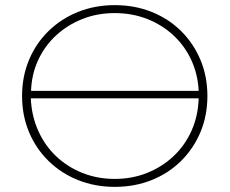

<svg xmlns="http://www.w3.org/2000/svg" viewBox="-20 -724 895 748"><path d="M427 4Q350 4 284 -22.5Q218 -49 169 -97Q120 -145 93 -209.5Q66 -274 66 -350Q66 -426 93 -490.5Q120 -555 169 -603Q218 -651 284 -677.5Q350 -704 427 -704Q505 -704 571 -677.5Q637 -651 685.5 -603Q734 -555 761 -490.5Q788 -426 788 -350Q788 -274 761 -209.5Q734 -145 685.5 -97Q637 -49 571 -22.5Q505 4 427 4ZM427 -27Q495 -27 553.5 -50.5Q612 -74 656.5 -116Q701 -158 726.5 -215.5Q752 -273 754 -341H100Q103 -273 128.5 -215.5Q154 -158 198 -116Q242 -74 300.5 -50.5Q359 -27 427 -27ZM101 -370H754Q751 -434 725.5 -489.5Q700 -545 656 -586Q612 -627 553.5 -650Q495 -673 427 -673Q359 -673 301 -650Q243 -627 198.5 -586Q154 -545 128.5 -489.5Q103 -434 101 -370Z"/></svg>

Font: Montserrat Thin ExtraLight
Style: Regular
Weight: 250
Version: Version 9.000